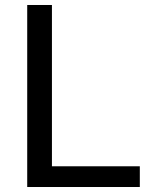

<svg xmlns="http://www.w3.org/2000/svg" viewBox="-20 -749 640 769"><path d="M89 -729H188V-83H540V0H89Z"/></svg>

Font: PlemolJP35 Console
Style: Regular
Weight: 400
Version: v2.0.3; ttfautohint (v1.8.4.7-5d5b-dirty) -l 6 -r 45 -G 200 